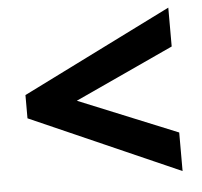

<svg xmlns="http://www.w3.org/2000/svg" viewBox="-44 -674 658 625"><g transform="rotate(-5 285.0 -362.0)"><path d="M528 -95 40 -310V-386L528 -629V-502L205 -353L528 -221Z"/></g></svg>

Font: Noto Sans UI Extra
Style: Regular
Weight: 800
Designer: Monotype Design Team
Foundry: Monotype Imaging Inc.
Version: Version 1.901